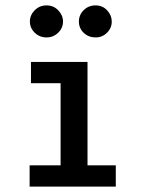

<svg xmlns="http://www.w3.org/2000/svg" viewBox="-20 -693 540 713"><path d="M90 0V-79H205V-384H95V-463H305V-79H410V0ZM153 -554Q127 -554 109 -571.5Q91 -589 91 -613Q91 -637 109 -655Q127 -673 153 -673Q179 -673 196.5 -654.5Q214 -636 214 -613Q214 -589 196 -571.5Q178 -554 153 -554ZM335 -554Q309 -554 291 -571Q273 -588 273 -613Q273 -638 291 -655.5Q309 -673 335 -673Q361 -673 378 -654.5Q395 -636 395 -613Q395 -589 377.5 -571.5Q360 -554 335 -554Z"/></svg>

Font: Inconsolata SemiBold
Style: Regular
Weight: 600
Monospace: yes
Designer: Raph Levien, Cyreal, Brenton Simpson
Foundry: Raph Levien, Cyreal, Google
Version: Version 3.100; ttfautohint (v1.8.4.7-5d5b)